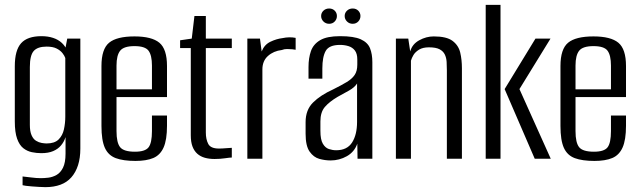

<svg xmlns="http://www.w3.org/2000/svg" viewBox="-20 -654 2635 791"><path d="M167 117Q156 117 141 116Q126 115 111.5 114Q97 113 86.5 111.5Q76 110 73 109V73Q85 74 107.5 77Q130 80 148 80Q162 80 179 78Q196 76 212.5 67Q229 58 239.5 37Q250 16 250 -21V-89Q244 -70 231.5 -55Q219 -40 199 -31.5Q179 -23 150 -23Q131 -23 111.5 -27Q92 -31 76 -43.5Q60 -56 50.5 -82.5Q41 -109 41 -154V-381Q41 -447 67 -476Q93 -505 151 -505Q177 -505 198.5 -498Q220 -491 235 -477Q250 -463 258 -442H247L257 -495H311V-42Q311 -3 301.5 26.5Q292 56 274 76.5Q256 97 229 107Q202 117 167 117ZM172 -63Q205 -63 221.5 -79.5Q238 -96 243.5 -121.5Q249 -147 249 -173V-415Q246 -424 237.5 -435Q229 -446 213.5 -454Q198 -462 172 -462Q135 -462 119 -444Q103 -426 103 -378V-139Q103 -113 110 -97Q117 -81 128.5 -74Q140 -67 152 -65Q164 -63 172 -63Z M538 9Q488 9 457 -2.5Q426 -14 412 -45Q398 -76 398 -135V-382Q398 -452 429.5 -478Q461 -504 534 -504Q605 -504 636.5 -478Q668 -452 668 -382V-254H460V-114Q460 -66 475 -47.5Q490 -29 536 -29Q578 -29 592 -47Q606 -65 606 -114V-178H668V-136Q668 -78 654 -46.5Q640 -15 611.5 -3Q583 9 538 9ZM460 -286H606V-384Q606 -426 592 -445Q578 -464 534 -464Q490 -464 475 -445Q460 -426 460 -384Z M864 1Q842 1 824 -4Q806 -9 793 -20.5Q780 -32 773 -50.5Q766 -69 766 -97V-456H722V-488L770 -495L781 -588H828V-495H935V-456H828V-108Q828 -80 838 -61Q848 -42 882 -42Q896 -42 912 -43.5Q928 -45 935 -45V-5Q927 -5 907 -2Q887 1 864 1Z M999 0V-495H1051L1058 -442Q1069 -470 1094 -482Q1119 -494 1144 -497Q1172 -503 1198 -498V-449Q1194 -450 1184 -451Q1174 -452 1162.5 -452Q1151 -452 1141 -448Q1107 -444 1084 -423.5Q1061 -403 1061 -368V0Z M1342 7Q1319 7 1295.5 0.5Q1272 -6 1255.5 -29.5Q1239 -53 1239 -103V-151Q1239 -201 1269.5 -231.5Q1300 -262 1353 -286Q1387 -303 1408.5 -316Q1430 -329 1441 -345Q1452 -361 1452 -388V-409Q1452 -433 1442 -446Q1432 -459 1415.5 -464Q1399 -469 1381 -469Q1336 -469 1322 -444.5Q1308 -420 1308 -372V-330H1251V-378Q1251 -415 1261 -443.5Q1271 -472 1299 -488.5Q1327 -505 1381 -505Q1438 -505 1466.5 -492Q1495 -479 1504.5 -455Q1514 -431 1514 -398V0H1453L1452 -62Q1440 -28 1409 -10.5Q1378 7 1342 7ZM1365 -35Q1410 -35 1430.5 -67Q1451 -99 1451 -152V-310Q1441 -294 1418 -281Q1395 -268 1371 -255Q1337 -235 1318.5 -213.5Q1300 -192 1300 -154V-115Q1300 -79 1310 -62Q1320 -45 1335 -40Q1350 -35 1365 -35ZM1336 -556Q1322 -556 1312.5 -565.5Q1303 -575 1303 -588Q1303 -601 1312.5 -610Q1322 -619 1336 -619Q1350 -619 1359 -610Q1368 -601 1368 -588Q1368 -575 1359 -565.5Q1350 -556 1336 -556ZM1433 -556Q1419 -556 1409.5 -565.5Q1400 -575 1400 -588Q1400 -601 1409.5 -610Q1419 -619 1433 -619Q1447 -619 1456 -610Q1465 -601 1465 -588Q1465 -575 1456 -565.5Q1447 -556 1433 -556Z M1611 0V-495H1662L1670 -442Q1678 -472 1707 -488Q1736 -504 1767 -504Q1820 -504 1844.5 -485.5Q1869 -467 1876 -437.5Q1883 -408 1883 -373V0H1821V-364Q1821 -382 1820 -399Q1819 -416 1812.5 -429.5Q1806 -443 1791 -451Q1776 -459 1747 -459Q1722 -459 1706.5 -449.5Q1691 -440 1683.5 -427.5Q1676 -415 1673 -404V0Z M2183 0 2059 -287 2186 -495H2248L2120 -287L2249 0ZM1981 0V-634H2042V0Z M2429 9Q2379 9 2348 -2.5Q2317 -14 2303 -45Q2289 -76 2289 -135V-382Q2289 -452 2320.5 -478Q2352 -504 2425 -504Q2496 -504 2527.5 -478Q2559 -452 2559 -382V-254H2351V-114Q2351 -66 2366 -47.5Q2381 -29 2427 -29Q2469 -29 2483 -47Q2497 -65 2497 -114V-178H2559V-136Q2559 -78 2545 -46.5Q2531 -15 2502.5 -3Q2474 9 2429 9ZM2351 -286H2497V-384Q2497 -426 2483 -445Q2469 -464 2425 -464Q2381 -464 2366 -445Q2351 -426 2351 -384Z"/></svg>

Font: Alumni Sans
Style: Regular
Weight: 400
Designer: Robert E. Leuschke
Foundry: Robert E. Leuschke
Version: Version 1.018